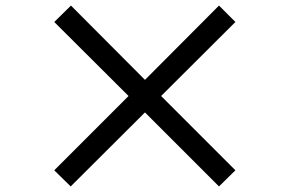

<svg xmlns="http://www.w3.org/2000/svg" viewBox="-20 -723 1040 690"><path d="M175 -111 234 -53 501 -319 767 -53 826 -111 559 -378 826 -644 767 -703 501 -436 235 -703 175 -644 442 -378Z"/></svg>

Font: GenEiGothic-pro-SemiBold
Style: Regular
Weight: 500
Designer: Ryoko NISHIZUKA (kana & ideographs); Paul D. Hunt (Latin, Greek & Cyrillic); Wenlong ZHANG (bopomofo); Sandoll Communica
Foundry: Adobe Systems Incorporated; o_tamon
Version: Version 1.000.140830